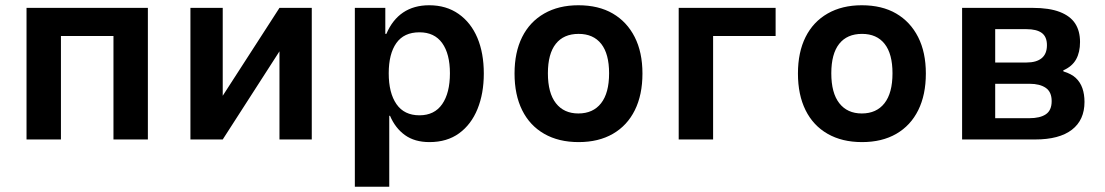

<svg xmlns="http://www.w3.org/2000/svg" viewBox="-20 -531 4206 731"><path d="M81 0V-501H543V0H412V-394H212V0Z M705 0V-501H828V-154H820L1044 -501H1167V0H1044V-348H1052L828 0Z M1331 180V-501H1447V-402H1451Q1474 -456 1515 -483.5Q1556 -511 1614 -511Q1679 -511 1726 -478Q1773 -445 1797.5 -387Q1822 -329 1822 -251Q1822 -175 1798 -116Q1774 -57 1728 -23.5Q1682 10 1615 10Q1559 10 1522 -16.5Q1485 -43 1465 -90H1462V180ZM1577 -92Q1634 -92 1663.5 -134.5Q1693 -177 1693 -252Q1693 -326 1663.5 -367Q1634 -408 1577 -408Q1518 -408 1489 -367Q1460 -326 1460 -252Q1460 -177 1489.5 -134.5Q1519 -92 1577 -92Z M2183 10Q2107 10 2052 -21.5Q1997 -53 1968 -111.5Q1939 -170 1939 -251Q1939 -332 1968 -390Q1997 -448 2052 -479.5Q2107 -511 2182 -511Q2259 -511 2313 -479.5Q2367 -448 2396.5 -390Q2426 -332 2426 -251Q2426 -170 2397 -111.5Q2368 -53 2313.5 -21.5Q2259 10 2183 10ZM2182 -99Q2238 -99 2268.5 -138Q2299 -177 2299 -252Q2299 -326 2269 -364Q2239 -402 2183 -402Q2126 -402 2096 -364Q2066 -326 2066 -252Q2066 -177 2096.5 -138Q2127 -99 2182 -99Z M2564 0V-501H2933V-394H2695V0Z M3262 10Q3186 10 3131 -21.5Q3076 -53 3047 -111.5Q3018 -170 3018 -251Q3018 -332 3047 -390Q3076 -448 3131 -479.5Q3186 -511 3261 -511Q3338 -511 3392 -479.5Q3446 -448 3475.5 -390Q3505 -332 3505 -251Q3505 -170 3476 -111.5Q3447 -53 3392.5 -21.5Q3338 10 3262 10ZM3261 -99Q3317 -99 3347.5 -138Q3378 -177 3378 -252Q3378 -326 3348 -364Q3318 -402 3262 -402Q3205 -402 3175 -364Q3145 -326 3145 -252Q3145 -177 3175.5 -138Q3206 -99 3261 -99Z M3643 0V-501H3912Q3975 -501 4015 -485.5Q4055 -470 4073.5 -441.5Q4092 -413 4092 -371Q4092 -332 4077 -305Q4062 -278 4028 -263L4029 -259Q4059 -250 4076 -234Q4093 -218 4101 -195Q4109 -172 4109 -143Q4109 -74 4061 -37Q4013 0 3921 0ZM3769 -81H3899Q3940 -81 3962 -96Q3984 -111 3984 -146Q3984 -181 3961.5 -196.5Q3939 -212 3900 -212H3769ZM3769 -293H3888Q3926 -293 3946 -309.5Q3966 -326 3966 -359Q3966 -391 3946.5 -405.5Q3927 -420 3888 -420H3769Z"/></svg>

Font: Nunito Sans 7pt SemiCondensed
Style: Bold
Weight: 700
Width: 4
Designer: Vernon Adams
Foundry: Vernon Adams
Version: Version 3.101;gftools[0.9.27]